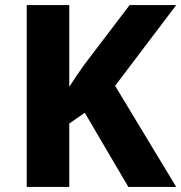

<svg xmlns="http://www.w3.org/2000/svg" viewBox="-20 -734 712 754"><path d="M672 0 432 -397 672 -714H489L311 -480Q296 -459 281 -437Q266 -415 252 -393V-714H85V0H252V-249L313 -291L484 0Z"/></svg>

Font: Noto Sans UI Extra
Style: Regular
Weight: 800
Designer: Monotype Design Team
Foundry: Monotype Imaging Inc.
Version: Version 1.901